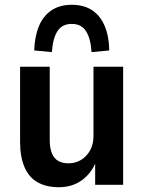

<svg xmlns="http://www.w3.org/2000/svg" viewBox="-20 -773 601 803"><path d="M226 10Q174 10 137.5 -10.5Q101 -31 82.5 -74Q64 -117 64 -180V-494H188V-187Q188 -154 197 -132Q206 -110 223.5 -100Q241 -90 267 -90Q296 -90 319.5 -104.5Q343 -119 357 -144.5Q371 -170 371 -204V-494H495V0H378V-97H382Q362 -48 322 -19Q282 10 226 10ZM197 -555 123 -562Q125 -621 143 -664Q161 -707 195.5 -730Q230 -753 280 -753Q331 -753 365.5 -730Q400 -707 418 -664Q436 -621 437 -562L363 -555Q359 -613 339.5 -643Q320 -673 280 -673Q240 -673 220.5 -643Q201 -613 197 -555Z"/></svg>

Font: Nunito Sans 10pt SemiCondensed
Style: Bold
Weight: 700
Width: 4
Designer: Vernon Adams
Foundry: Vernon Adams
Version: Version 3.101;gftools[0.9.27]